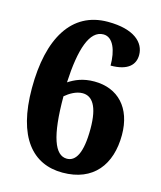

<svg xmlns="http://www.w3.org/2000/svg" viewBox="-110 -804 749 895"><g transform="rotate(15 264.0 -357.0)"><path d="M276 10C425 10 499 -88 499 -231C499 -362 425 -439 311 -439C256 -439 219 -422 188 -402C196 -564 228 -662 295 -662C342 -662 364 -602 364 -530C449 -530 480 -566 480 -612C480 -671 428 -724 300 -724C125 -724 37 -574 37 -334C37 -97 132 10 276 10ZM279 -58C221 -58 189 -142 189 -335C210 -353 241 -372 272 -372C318 -372 350 -331 350 -221C350 -102 321 -58 279 -58Z"/></g></svg>

Font: Noto Serif Devanagari SemiCondensed ExtraBold
Style: Regular
Weight: 800
Width: 4
Designer: Universal Thirst, Indian Type Foundry and the Monotype Design Team
Foundry: Monotype Imaging Inc.
Version: Version 2.004